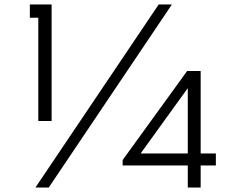

<svg xmlns="http://www.w3.org/2000/svg" viewBox="-20 -845 1132 865"><path d="M152.5 -300V-765H114.5V-825H212.5V-300ZM139.5 0 695 -825H754.5L199.5 0ZM826 0V-99.5H532.5V-124L823 -525H884V-153.5H952.5V-99.5H884V0ZM613.5 -153.5H826V-448Z"/></svg>

Font: Spartan Thin
Style: Regular
Weight: 400
Version: Version 1.004